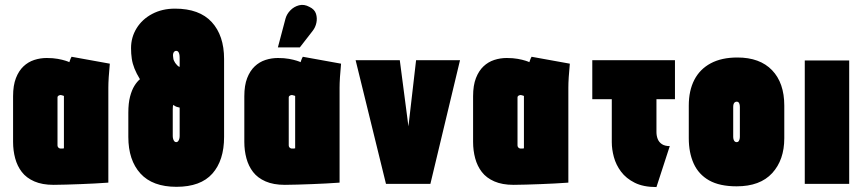

<svg xmlns="http://www.w3.org/2000/svg" viewBox="-20 -745 3500 778"><path d="M425 -487 270 -515Q266 -508 263.5 -500.5Q261 -493 261 -493Q258 -495 245.5 -499Q233 -503 214 -506.5Q195 -510 169 -510Q143 -510 118.5 -502Q94 -494 75 -476Q56 -458 44.5 -428.5Q33 -399 33 -355V-170Q33 -135 41.5 -103.5Q50 -72 68.5 -48Q87 -24 119 -10Q151 4 197 4Q220 4 249 3Q278 2 308 1Q338 0 363.5 -1.5Q389 -3 404 -4Q419 -5 419 -5V-390Q419 -407 420.5 -431.5Q422 -456 425 -487ZM213 -156V-350Q213 -353 214.5 -355Q216 -357 218 -358Q220 -359 222.5 -359.5Q225 -360 226 -360Q227 -360 228.5 -359.5Q230 -359 232 -358.5Q234 -358 236 -357.5Q238 -357 239 -356V-144Q238 -144 236 -143.5Q234 -143 232.5 -143Q231 -143 229.5 -143Q228 -143 226 -143Q223 -143 220 -144.5Q217 -146 215 -149Q213 -152 213 -156Z M689 -710Q637 -710 596.5 -688.5Q556 -667 533.5 -630.5Q511 -594 511 -550Q511 -527 514 -507Q517 -487 525 -467Q533 -447 547 -424Q535 -414 524.5 -397Q514 -380 507 -353.5Q500 -327 500 -288V-190Q500 -96 549 -42Q598 12 695 12Q793 12 840.5 -41.5Q888 -95 888 -190V-506Q888 -601 838 -655.5Q788 -710 689 -710ZM708 -510V-474Q704 -475 700.5 -478Q697 -481 694.5 -484.5Q692 -488 690 -490Q687 -495 685 -499Q683 -503 682.5 -507Q682 -511 681.5 -514.5Q681 -518 681 -521Q681 -526 682.5 -530Q684 -534 687 -536.5Q690 -539 694 -539Q699 -539 702 -535.5Q705 -532 706.5 -526Q708 -520 708 -510ZM694 -169Q689 -169 686 -173Q683 -177 681.5 -182.5Q680 -188 680 -194V-302Q680 -310 680.5 -313.5Q681 -317 682 -320Q686 -317 690.5 -314.5Q695 -312 700 -311Q705 -310 708 -309V-194Q708 -188 706.5 -182.5Q705 -177 702 -173Q699 -169 694 -169Z M1362 -487 1207 -515Q1203 -508 1200.5 -500.5Q1198 -493 1198 -493Q1195 -495 1182.5 -499Q1170 -503 1151 -506.5Q1132 -510 1106 -510Q1080 -510 1055.5 -502Q1031 -494 1012 -476Q993 -458 981.5 -428.5Q970 -399 970 -355V-170Q970 -135 978.5 -103.5Q987 -72 1005.5 -48Q1024 -24 1056 -10Q1088 4 1134 4Q1157 4 1186 3Q1215 2 1245 1Q1275 0 1300.5 -1.5Q1326 -3 1341 -4Q1356 -5 1356 -5V-390Q1356 -407 1357.5 -431.5Q1359 -456 1362 -487ZM1150 -156V-350Q1150 -353 1151.5 -355Q1153 -357 1155 -358Q1157 -359 1159.5 -359.5Q1162 -360 1163 -360Q1164 -360 1165.5 -359.5Q1167 -359 1169 -358.5Q1171 -358 1173 -357.5Q1175 -357 1176 -356V-144Q1175 -144 1173 -143.5Q1171 -143 1169.5 -143Q1168 -143 1166.5 -143Q1165 -143 1163 -143Q1160 -143 1157 -144.5Q1154 -146 1152 -149Q1150 -152 1150 -156ZM1247 -620Q1258 -634 1262 -652.5Q1266 -671 1260.5 -689Q1255 -707 1234 -717Q1212 -729 1191.5 -723.5Q1171 -718 1156.5 -703Q1142 -688 1137 -670L1106 -553H1195Z M1421 -501 1544 0H1724L1844 -501H1666L1635 -233L1600 -501Z M2289 -487 2134 -515Q2130 -508 2127.5 -500.5Q2125 -493 2125 -493Q2122 -495 2109.5 -499Q2097 -503 2078 -506.5Q2059 -510 2033 -510Q2007 -510 1982.5 -502Q1958 -494 1939 -476Q1920 -458 1908.5 -428.5Q1897 -399 1897 -355V-170Q1897 -135 1905.5 -103.5Q1914 -72 1932.5 -48Q1951 -24 1983 -10Q2015 4 2061 4Q2084 4 2113 3Q2142 2 2172 1Q2202 0 2227.5 -1.5Q2253 -3 2268 -4Q2283 -5 2283 -5V-390Q2283 -407 2284.5 -431.5Q2286 -456 2289 -487ZM2077 -156V-350Q2077 -353 2078.5 -355Q2080 -357 2082 -358Q2084 -359 2086.5 -359.5Q2089 -360 2090 -360Q2091 -360 2092.5 -359.5Q2094 -359 2096 -358.5Q2098 -358 2100 -357.5Q2102 -357 2103 -356V-144Q2102 -144 2100 -143.5Q2098 -143 2096.5 -143Q2095 -143 2093.5 -143Q2092 -143 2090 -143Q2087 -143 2084 -144.5Q2081 -146 2079 -149Q2077 -152 2077 -156Z M2640 -210V-343H2715V-501H2380V-343H2459V-169Q2459 -140 2467.5 -108.5Q2476 -77 2496.5 -49.5Q2517 -22 2552 -4.5Q2587 13 2640 13L2694 -153Q2674 -153 2662 -161Q2650 -169 2645 -182Q2640 -195 2640 -210Z M3158 -185V-317Q3158 -409 3108.5 -460.5Q3059 -512 2968 -512Q2904 -512 2860 -488.5Q2816 -465 2793.5 -421.5Q2771 -378 2771 -317V-185Q2771 -126 2791 -82Q2811 -38 2853.5 -14Q2896 10 2965 10Q3060 10 3109 -43.5Q3158 -97 3158 -185ZM2978 -311V-191Q2978 -185 2976.5 -180Q2975 -175 2972.5 -172Q2970 -169 2965 -169Q2960 -169 2957 -172Q2954 -175 2952.5 -180Q2951 -185 2951 -191V-311Q2951 -318 2952.5 -323Q2954 -328 2957.5 -330.5Q2961 -333 2965 -333Q2970 -333 2972.5 -330.5Q2975 -328 2976.5 -323Q2978 -318 2978 -311Z M3241 0H3421V-500H3241Z"/></svg>

Font: Advent Pro Black
Style: Regular
Weight: 900
Version: Version 3.000